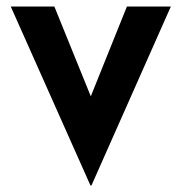

<svg xmlns="http://www.w3.org/2000/svg" viewBox="-20 -533 558 590"><path d="M258 37H261L505 -513H370L259 -237L147 -513H13Z"/></svg>

Font: Lineal
Style: Bold
Weight: 700
Designer: Created by Frank Adebiaye with contributions from Anton Moglia & Ariel Martín Pérez
Created by Frank ADEBIAYE with FontF
Foundry: Velvetyne Type Foundry
Version: Version 2.000;Glyphs 3.2 (3227)